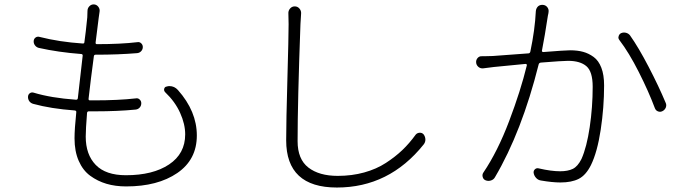

<svg xmlns="http://www.w3.org/2000/svg" viewBox="-20 -796 3040 854"><path d="M714.8 -385.7Q708 -392.6 710.4 -401.4Q712.9 -410.2 721.7 -411.1Q727.5 -413.1 733.4 -413.1Q755.9 -413.1 771.5 -395.5Q855.5 -300.8 855.5 -193.4Q855.5 -85.9 768.6 -26.4Q681.6 33.2 541 33.2Q493.2 33.2 453.6 21.5Q414.1 9.8 381.3 -14.2Q348.6 -38.1 330.1 -80.6Q311.5 -123 311.5 -180.7Q311.5 -221.7 319.3 -296.9Q320.3 -303.7 312.5 -304.7Q206.1 -312.5 127.9 -334Q117.2 -336.9 110.4 -345.7Q104.5 -354.5 104.5 -364.3Q104.5 -376 113.3 -381.8Q121.1 -386.7 129.9 -383.8Q207 -360.4 317.4 -352.5Q325.2 -351.6 326.2 -359.4Q332 -416 347.7 -547.9Q348.6 -554.7 341.8 -555.7Q239.3 -563.5 152.3 -583Q141.6 -585.9 135.3 -594.7Q128.9 -603.5 129.9 -614.3Q130.9 -624 138.7 -629.4Q146.5 -634.8 156.2 -631.8Q244.1 -609.4 347.7 -602.5Q355.5 -601.6 355.5 -609.4Q361.3 -649.4 368.2 -718.8Q369.1 -734.4 369.1 -747.1Q369.1 -759.8 377.9 -768.6Q385.7 -776.4 396.5 -776.4Q397.5 -776.4 398.4 -776.4Q410.2 -775.4 417.5 -765.6Q424.8 -755.9 422.9 -744.1Q420.9 -730.5 418.9 -715.8Q417 -702.1 412.6 -665.5Q408.2 -628.9 405.3 -607.4Q404.3 -599.6 411.1 -599.6Q516.6 -599.6 590.8 -608.4Q600.6 -610.4 607.9 -603.5Q615.2 -596.7 615.2 -586.9Q615.2 -576.2 607.9 -568.4Q600.6 -560.5 589.8 -559.6Q504.9 -552.7 410.2 -552.7H405.3Q398.4 -552.7 397.5 -545.9Q383.8 -444.3 374 -357.4Q373 -349.6 379.9 -349.6H398.4Q506.8 -349.6 584 -358.4Q593.8 -360.4 601.1 -353.5Q608.4 -346.7 608.4 -336.9Q608.4 -325.2 601.1 -317.4Q593.8 -309.6 583 -308.6Q503.9 -300.8 403.3 -300.8H375Q368.2 -300.8 367.2 -293.9Q361.3 -220.7 361.3 -188.5Q361.3 -108.4 405.8 -62.5Q450.2 -16.6 540 -16.6Q660.2 -16.6 731.9 -64.5Q803.7 -112.3 803.7 -198.2Q803.7 -244.1 781.2 -293.9Q758.8 -343.8 714.8 -385.7Z M1262.7 -735.4Q1261.7 -748 1270 -757.8Q1278.3 -767.6 1291 -767.6Q1303.7 -767.6 1312 -757.8Q1320.3 -748 1319.3 -735.4Q1317.4 -714.8 1316.4 -688.5Q1303.7 -342.8 1303.7 -168Q1303.7 -87.9 1351.6 -50.8Q1399.4 -13.7 1482.4 -13.7Q1544.9 -13.7 1599.6 -28.8Q1654.3 -43.9 1696.3 -71.3Q1738.3 -98.6 1769.5 -128.4Q1800.8 -158.2 1829.1 -197.3Q1835.9 -205.1 1846.7 -205.6Q1857.4 -206.1 1864.3 -198.2Q1872.1 -187.5 1872.1 -174.8Q1872.1 -163.1 1864.3 -153.3Q1710.9 38.1 1478.5 38.1Q1252.9 38.1 1252.9 -171.9Q1252.9 -253.9 1258.3 -444.3Q1263.7 -634.8 1263.7 -688.5Q1263.7 -716.8 1262.7 -735.4Z M2363.3 -746.1Q2364.3 -758.8 2373 -767.6Q2380.9 -774.4 2391.6 -774.4Q2393.6 -774.4 2394.5 -774.4Q2407.2 -773.4 2414.6 -763.7Q2421.9 -753.9 2419.9 -742.2Q2419.9 -740.2 2418.9 -734.9Q2418 -729.5 2417 -726.6Q2403.3 -635.7 2390.6 -571.3Q2389.6 -568.4 2391.6 -566.4Q2393.6 -564.5 2396.5 -564.5Q2494.1 -572.3 2515.6 -572.3Q2548.8 -572.3 2573.7 -565.4Q2598.6 -558.6 2620.6 -542.5Q2642.6 -526.4 2654.8 -494.6Q2667 -462.9 2667 -416Q2667 -318.4 2651.9 -218.8Q2636.7 -119.1 2608.4 -61.5Q2585.9 -16.6 2554.2 -0.5Q2522.5 15.6 2472.7 15.6Q2436.5 15.6 2385.7 6.8Q2373 4.9 2364.3 -4.9Q2355.5 -14.6 2353.5 -27.3Q2352.5 -37.1 2359.9 -43.5Q2367.2 -49.8 2377 -46.9Q2431.6 -34.2 2471.7 -34.2Q2505.9 -34.2 2527.8 -44.9Q2549.8 -55.7 2566.4 -88.9Q2589.8 -141.6 2603 -230.5Q2616.2 -319.3 2616.2 -410.2Q2616.2 -477.5 2588.4 -501.5Q2560.5 -525.4 2506.8 -525.4Q2481.4 -525.4 2385.7 -517.6Q2377.9 -516.6 2376 -509.8Q2300.8 -210 2181.6 -7.8Q2175.8 2.9 2163.6 6.8Q2151.4 10.7 2139.6 5.9Q2129.9 2 2127 -8.8Q2124 -19.5 2129.9 -28.3Q2193.4 -122.1 2244.6 -257.3Q2295.9 -392.6 2323.2 -504.9Q2324.2 -507.8 2322.3 -509.8Q2320.3 -511.7 2317.4 -511.7Q2202.1 -500 2176.8 -498Q2173.8 -497.1 2130.9 -492.2Q2118.2 -490.2 2108.4 -498Q2097.7 -506.8 2097.7 -520.5Q2097.7 -530.3 2104.5 -538.1Q2112.3 -546.9 2124 -545.9Q2127.9 -545.9 2132.8 -545.9Q2151.4 -545.9 2171.9 -546.9Q2186.5 -547.9 2330.1 -558.6Q2336.9 -558.6 2338.9 -566.4Q2359.4 -664.1 2363.3 -746.1ZM2735.4 -617.2Q2730.5 -623 2730.5 -628.9Q2730.5 -631.8 2731.4 -633.8Q2733.4 -643.6 2742.2 -648.4Q2749 -651.4 2755.9 -651.4Q2759.8 -651.4 2763.7 -650.4Q2775.4 -647.5 2782.2 -638.7Q2820.3 -585 2865.2 -498.5Q2910.2 -412.1 2940.4 -339.8Q2943.4 -334 2943.4 -328.1Q2943.4 -323.2 2941.4 -317.4Q2936.5 -306.6 2926.8 -301.8Q2920.9 -298.8 2916 -298.8Q2911.1 -298.8 2906.2 -300.8Q2896.5 -304.7 2892.6 -315.4Q2865.2 -388.7 2821.3 -475.6Q2777.3 -562.5 2735.4 -617.2Z"/></svg>

Font: Gen Jyuu Gothic Light
Style: Regular
Weight: 200
Designer: [Source Han Sans]
Ryoko NISHIZUKA  (kana & ideographs); Paul D. Hunt (Latin, Greek & Cyrillic); Wenlong ZHANG  (bopomofo
Version: Version 1.002.20150607